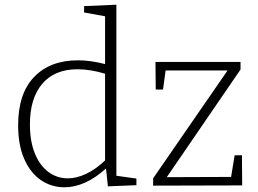

<svg xmlns="http://www.w3.org/2000/svg" viewBox="-20 -788 1096 815"><path d="M254 7Q198 7 153.5 -23.5Q109 -54 83 -113Q57 -172 57 -256Q57 -391 125 -461.5Q193 -532 311 -532Q338 -532 366.5 -528Q395 -524 426 -516V-719L337 -735V-762L474 -768V-42L559 -30V-2L438 3L430 -73Q386 -33 341.5 -13Q297 7 254 7ZM268 -31Q305 -31 345.5 -50Q386 -69 426 -107V-475Q364 -494 309 -494Q212 -494 159.5 -432.5Q107 -371 107 -260Q107 -188 128 -136.5Q149 -85 185.5 -58Q222 -31 268 -31ZM1007 -129 1008 -1 630 0V-31L946 -489H683L672 -408H641L640 -525H1001V-493L688 -36L961 -37L976 -129Z"/></svg>

Font: Bitter Light
Style: Regular
Weight: 300
Designer: Sol Matas, and Bitter project Authors
Foundry: Sol Matas
Version: Version 2.001